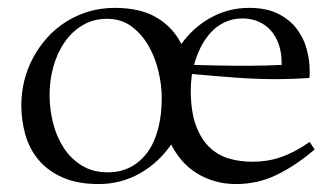

<svg xmlns="http://www.w3.org/2000/svg" viewBox="-20 -458 851 488"><path d="M684.1 -256.8Q632.3 -256.8 578.9 -260.7Q525.4 -264.6 467.8 -270Q464.8 -247.1 464.8 -226.1Q465.3 -172.4 478.5 -137.7Q491.7 -103 513.4 -82.8Q535.2 -62.5 563 -54.7Q590.8 -46.9 621.1 -46.9Q640.1 -46.9 657.5 -49.6Q674.8 -52.2 692.4 -58.1Q710 -64 728.3 -73.5Q746.6 -83 767.1 -97.2L779.8 -78.1Q731 -36.6 682.9 -13.4Q634.8 9.8 580.1 9.8Q550.8 9.8 525.6 2.4Q500.5 -4.9 479.5 -18.1Q458.5 -31.2 442.4 -49.8Q426.3 -68.4 415 -90.8Q382.8 -43.9 335 -17.1Q287.1 9.8 231 9.8Q176.3 9.8 138.7 -7.1Q101.1 -23.9 77.9 -51.8Q54.7 -79.6 44.4 -115.7Q34.2 -151.9 34.2 -190.9Q34.2 -222.2 41.7 -252.9Q49.3 -283.7 64 -311Q78.6 -338.4 99.4 -361.6Q120.1 -384.8 146.7 -401.9Q173.3 -418.9 204.8 -428.5Q236.3 -438 272 -438Q337.9 -438 379.4 -412.6Q420.9 -387.2 440.9 -346.2Q471.7 -389.2 516.6 -413.6Q561.5 -438 612.8 -438Q657.2 -438 686.8 -423.1Q716.3 -408.2 734.1 -384.8Q752 -361.3 759.5 -333.3Q767.1 -305.2 767.1 -278.8Q767.1 -273.4 767.1 -269Q767.1 -264.6 766.1 -259.8Q723.6 -256.8 684.1 -256.8ZM252 -410.2Q217.3 -410.2 190.2 -394Q163.1 -377.9 144.5 -351.3Q126 -324.7 116 -289.8Q106 -254.9 106 -216.8Q106 -181.2 114.7 -146Q123.5 -110.8 141.6 -82.8Q159.7 -54.7 187.7 -37.4Q215.8 -20 253.9 -20Q286.1 -20 311.5 -33.2Q336.9 -46.4 354.7 -70.8Q372.6 -95.2 381.8 -130.4Q391.1 -165.5 391.1 -209Q391.1 -241.2 382.8 -276.6Q374.5 -312 357.4 -341.8Q340.3 -371.6 314.2 -390.9Q288.1 -410.2 252 -410.2ZM596.2 -411.1Q571.3 -411.1 551.3 -401.6Q531.2 -392.1 516.1 -375.7Q501 -359.4 490.2 -337.9Q479.5 -316.4 473.1 -293Q507.8 -292 531.5 -291.5Q555.2 -291 571.8 -291H620.1Q637.2 -291 654.8 -291.5Q672.4 -292 695.8 -293V-297.9Q695.8 -324.2 688.5 -345.2Q681.2 -366.2 668 -380.9Q654.8 -395.5 636.5 -403.3Q618.2 -411.1 596.2 -411.1Z"/></svg>

Font: Simonetta
Style: Regular
Weight: 400
Designer: Gayaneh Bagdasaryan
Foundry: BrownFox
Version: Version 1.001